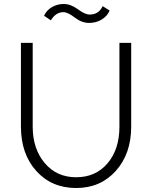

<svg xmlns="http://www.w3.org/2000/svg" viewBox="-20 -918 763 963"><path d="M579 -283V-703H638V-283Q638 -147 561 -61Q484 25 362 25Q239 25 162 -60.5Q85 -146 85 -283V-703H144V-283Q144 -172 204 -100.5Q264 -29 362 -29Q460 -29 519.5 -99Q579 -169 579 -283ZM235 -816 201 -839Q213 -866 240 -882Q267 -898 300 -898Q334 -898 370 -872Q406 -845 430 -845Q475 -845 495 -887L530 -865Q518 -837 490 -820Q462 -803 427 -803Q390 -803 355 -830Q320 -857 298 -857Q260 -857 235 -816Z"/></svg>

Font: Metropolitano Light
Style: Regular
Weight: 300
Designer: Fonts by Alex Slobzheninov & Chris M. Simpson / Changes by Cristiano Sobral
Foundry: Fonts by Alex Slobzheninov & Chris M. Simpson / Changes by Cristiano Sobral
Version: Version 1.00;August 30, 2020;FontCreator 13.0.0.2681 64-bit